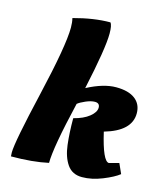

<svg xmlns="http://www.w3.org/2000/svg" viewBox="-112 -817 777 913"><g transform="rotate(15 277.0 -361.0)"><path d="M143 -661Q143 -687 138 -707Q237 -734 318 -734Q328 -722 328 -681Q328 -608 283 -401Q363 -443 424.5 -443Q486 -443 518.5 -418Q551 -393 551 -348Q551 -261 422 -224Q454 -86 484 -86L532 -99L554 -50Q529 -30 477 -9Q425 12 377 12Q329 12 304 -24Q279 -60 272 -118Q265 -176 265 -248Q313 -260 341 -282.5Q369 -305 369 -327.5Q369 -350 345 -350Q326 -350 300.5 -339Q275 -328 263 -318Q209 -90 209 -13Q132 4 26 4Q25 -4 25 -15Q25 -67 84 -319.5Q143 -572 143 -661Z"/></g></svg>

Font: Oleo Script
Style: Bold
Weight: 700
Designer: Soytutype
Foundry: Soytutype
Version: Version 1.002